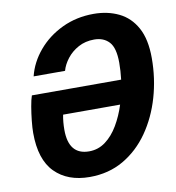

<svg xmlns="http://www.w3.org/2000/svg" viewBox="-83 -817 824 897"><g transform="rotate(-10 329.0 -368.0)"><path d="M271.5 5.5Q167 5.5 106.5 -55.5Q46 -116.5 46 -243Q46 -266.5 49.5 -300.2Q53 -334 58.5 -366.2Q64 -398.5 70.5 -417H494Q499 -458 499 -496.5Q499 -567 473 -595.2Q447 -623.5 402 -623.5Q360 -623.5 327 -605.5Q294 -587.5 272.5 -559.8Q251 -532 243 -503H94Q110 -568 156 -622.5Q202 -677 270.2 -709.5Q338.5 -742 420 -742Q486.5 -742 539.2 -716.5Q592 -691 622.2 -636Q652.5 -581 652.5 -491.5Q652.5 -395.5 626.8 -306.5Q601 -217.5 551.8 -147Q502.5 -76.5 432 -35.5Q361.5 5.5 271.5 5.5ZM192 -232Q192 -113 289 -113Q332.5 -113 367 -138.8Q401.5 -164.5 427 -207.8Q452.5 -251 469 -303H198.5Q192 -269.5 192 -232Z"/></g></svg>

Font: Epilogue
Style: Bold Italic
Weight: 700
Italic angle: -12°
Designer: Tyler Finck
Foundry: Etcetera Type Co
Version: Version 2.111; ttfautohint (v1.8.3)